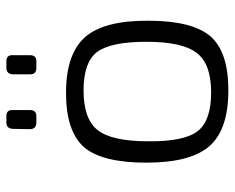

<svg xmlns="http://www.w3.org/2000/svg" viewBox="-87 -637 736 602"><g transform="rotate(-90 281.0 -336.0)"><path d="M218 -684Q238 -684 237 -664V-610Q237 -590 218 -590H198Q178 -590 177 -609L178 -664Q179 -684 198 -684ZM390 -684Q410 -684 409 -664V-610Q409 -590 390 -590H369Q349 -590 349 -609V-664Q350 -684 370 -684ZM465 -438Q518 -378 517 -239Q517 -101 468 -44Q419 12 299 12Q177 12 125 -46Q72 -105 72 -245Q72 -383 120 -440Q170 -497 291 -497Q412 -497 465 -438ZM175 -399Q139 -355 139 -239Q138 -126 171 -84Q204 -42 292 -42Q381 -42 415 -86Q451 -130 451 -245Q451 -358 418 -401Q385 -442 299 -442Q210 -442 175 -399Z"/></g></svg>

Font: Taylor Sans Light
Style: Regular
Weight: 300
Italic angle: -8°
Designer: Natanael Gama
Version: Version 1.001 September 8, 2015